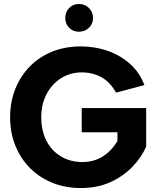

<svg xmlns="http://www.w3.org/2000/svg" viewBox="-20 -941 794 968"><path d="M378 -781Q348 -781 328.5 -801Q309 -821 309 -850Q309 -880 328.5 -900.5Q348 -921 378 -921Q408 -921 428.5 -900.5Q449 -880 449 -850Q449 -821 428.5 -801Q408 -781 378 -781ZM565 -474Q536 -527 491.5 -551.5Q447 -576 392 -576Q334 -576 287.5 -546.5Q241 -517 214.5 -466Q188 -415 188 -350Q188 -282 214 -231.5Q240 -181 287 -152.5Q334 -124 397 -124Q436 -124 469 -137.5Q502 -151 528 -175Q554 -199 572 -230V-274H392V-396H717V-202Q693 -147 647 -99.5Q601 -52 536 -22.5Q471 7 388 7Q310 7 245 -19Q180 -45 132 -93Q84 -141 57.5 -206.5Q31 -272 31 -350Q31 -428 57.5 -493.5Q84 -559 131.5 -607Q179 -655 244 -681Q309 -707 387 -707Q460 -707 524.5 -684Q589 -661 637 -617.5Q685 -574 708 -512Z"/></svg>

Font: Albert Sans ExtraBold
Style: Regular
Weight: 800
Designer: Andreas Rasmussen
Foundry: a.Foundry
Version: Version 1.025